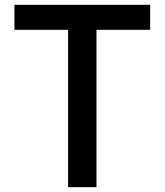

<svg xmlns="http://www.w3.org/2000/svg" viewBox="-20 -778 684 798"><path d="M604 -758V-654H381V0H263V-654H40V-758Z"/></svg>

Font: Biryani DemiBold
Style: Regular
Weight: 600
Designer: Dan Reynolds and Mathieu Réguer
Foundry: Dan Reynolds and Mathieu Réguer
Version: Version 1.003;PS 001.003;hotconv 1.0.70;makeotf.lib2.5.58329